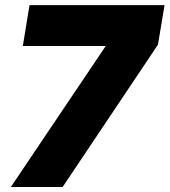

<svg xmlns="http://www.w3.org/2000/svg" viewBox="-20 -748 678 768"><path d="M23.4 0 401.9 -562.5 402.3 -564H71.3L98.1 -727.5H638.2L611.8 -569.3L230.5 0Z"/></svg>

Font: Inter 28pt Black
Style: Italic
Weight: 900
Italic angle: -9.3988°
Designer: Rasmus Andersson
Foundry: rsms
Version: Version 4.001;git-66647c0bb